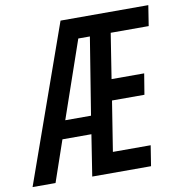

<svg xmlns="http://www.w3.org/2000/svg" viewBox="-104 -806 831 881"><g transform="rotate(-10 311.0 -365.0)"><path d="M-23 0H84L150 -192H285L255 0H529L544 -95H368L405 -328H556L572 -425H420L453 -635H630L645 -730H236ZM178 -276 302 -635H356L298 -276Z"/></g></svg>

Font: JetBrains Mono SemiBold
Style: Italic
Weight: 472
Italic angle: -9°
Monospace: yes
Designer: Philipp Nurullin, Konstantin Bulenkov
Foundry: JetBrains
Version: Version 2.305